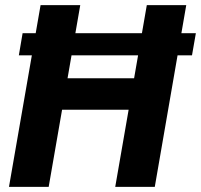

<svg xmlns="http://www.w3.org/2000/svg" viewBox="-20 -731 786 751"><path d="M746.1 -601.1 731 -514.6H53.7L68.4 -601.1ZM552.2 -424.8 530.8 -301.8H172.9L194.8 -424.8ZM293.9 -710.9 170.4 0H15.1L138.7 -710.9ZM708.5 -710.9 585.4 0H430.7L554.2 -710.9Z"/></svg>

Font: Roboto ExtraBold
Style: Italic
Weight: 800
Designer: Christian Robertson
Foundry: Google
Version: Version 3.009; 2024